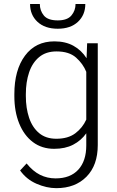

<svg xmlns="http://www.w3.org/2000/svg" viewBox="-20 -749 595 979"><path d="M53.2 -258.8V-269Q53.2 -392.1 107.4 -465.1Q161.6 -538.1 257.3 -538.1Q314 -538.1 354.7 -515.4Q395.5 -492.7 421.4 -452.1L424.3 -528.3H478.5V-9.3Q478.5 93.8 420.9 152.1Q363.3 210.4 267.1 210.4Q217.8 210.4 166.3 188Q114.7 165.5 82.5 120.1L115.7 84.5Q147.5 124 184.1 142.3Q220.7 160.6 263.2 160.6Q338.4 160.6 379.2 116.2Q419.9 71.8 419.9 -7.3V-69.3Q393.6 -32.2 353 -11.2Q312.5 9.8 256.3 9.8Q193.4 9.8 147.9 -24.4Q102.5 -58.6 77.9 -119.4Q53.2 -180.2 53.2 -258.8ZM111.8 -269V-258.8Q111.8 -197.8 128.4 -148.4Q145 -99.1 179.4 -70.3Q213.9 -41.5 267.1 -41.5Q327.1 -41.5 364 -69.3Q400.9 -97.2 419.9 -139.2V-382.8Q403.3 -423.8 367.9 -455.3Q332.5 -486.8 268.1 -486.8Q214.4 -486.8 179.7 -458Q145 -429.2 128.4 -379.9Q111.8 -330.6 111.8 -269ZM365.2 -728.5H415Q415 -672.9 377.4 -637.7Q339.8 -602.5 274.4 -602.5Q209 -602.5 171.1 -637.7Q133.3 -672.9 133.3 -728.5H183.1Q183.1 -694.8 203.6 -669.9Q224.1 -645 274.4 -645Q323.2 -645 344.2 -670.2Q365.2 -695.3 365.2 -728.5Z"/></svg>

Font: Vazirmatn FD ExtraLight
Style: Regular
Weight: 200
Designer: Saber Rastikerdar
Foundry: Saber Rastikerdar
Version: Version 33.003